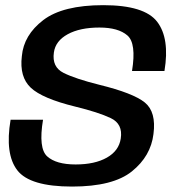

<svg xmlns="http://www.w3.org/2000/svg" viewBox="-20 -700 669 725"><path d="M252 4.5Q407 4.5 478.2 -53Q549.5 -110.5 559.5 -194Q570.5 -277.5 526.8 -313Q483 -348.5 354.5 -380Q264.5 -402.5 220 -424.8Q175.5 -447 183.5 -502Q189.5 -545.5 235.8 -570.8Q282 -596 355.5 -596Q426.5 -596 461 -566.2Q495.5 -536.5 478.5 -432H601Q621.5 -555 573.5 -617.8Q525.5 -680.5 370 -680.5Q217 -680.5 143.2 -624Q69.5 -567.5 62.5 -488Q53 -409.5 96.2 -368.8Q139.5 -328 264 -297.5Q352 -276 398.2 -254Q444.5 -232 436 -177Q429 -130.5 383.5 -104.8Q338 -79 265.5 -79Q192 -79 158.2 -109.5Q124.5 -140 142.5 -248H20Q-2 -118 45.5 -56.8Q93 4.5 252 4.5Z"/></svg>

Font: Anybody UltraCondensed Thin Medium
Style: Italic
Weight: 500
Italic angle: -10°
Version: Version 1.111